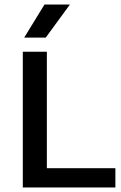

<svg xmlns="http://www.w3.org/2000/svg" viewBox="-20 -822 532 842"><path d="M80 0V-595H185.5V-84.5H486V0ZM86 -657 175 -802H286.5L180.5 -657Z"/></svg>

Font: Encode Sans SC Condensed Thin Medium
Style: Regular
Weight: 500
Version: Version 3.002